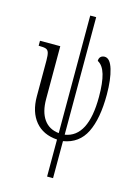

<svg xmlns="http://www.w3.org/2000/svg" viewBox="-145 -836 821 1152"><g transform="rotate(15 265.5 -260.0)"><path d="M267 10Q179 4 131 -54Q83 -112 83 -209V-431Q83 -465 78 -480.5Q73 -496 60 -500.5Q47 -505 18 -505H15V-536H141V-208Q141 -128 173.5 -82Q206 -36 267 -30V-760H304V-30Q444 -52 444 -302Q444 -390 429 -441Q414 -492 381 -509Q381 -526 390.5 -535Q400 -544 415 -544Q449 -544 467.5 -482.5Q486 -421 486 -327Q486 -178 443.5 -92Q401 -6 304 10V240H267Z"/></g></svg>

Font: Noto Serif CondLight
Style: Regular
Weight: 300
Width: 3
Designer: Monotype Design Team
Foundry: Monotype Imaging Inc.
Version: Version 1.001